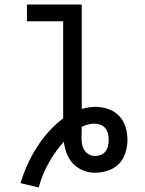

<svg xmlns="http://www.w3.org/2000/svg" viewBox="-20 -755 640 848"><path d="M151 73 71 54Q83 12 101 -27.5Q119 -67 142.5 -104Q166 -141 195 -173.5Q224 -206 259 -232V-661H99V-735H341V-274Q356 -278 371 -280.5Q386 -283 402 -283Q430 -283 458 -273.5Q486 -264 506 -243Q526 -222 534.5 -194Q543 -166 543 -137Q543 -118 539 -99Q535 -80 527 -62.5Q519 -45 505 -31Q491 -17 473.5 -8.5Q456 0 437 4Q418 8 399 8Q372 8 346.5 -2.5Q321 -13 302.5 -32.5Q284 -52 274.5 -77.5Q265 -103 262 -129Q223 -86 194.5 -34.5Q166 17 151 73ZM399 -66Q412 -66 425 -71Q438 -76 446 -86.5Q454 -97 457 -110.5Q460 -124 460 -137Q460 -151 457 -164.5Q454 -178 445 -189Q436 -200 423 -204.5Q410 -209 396 -209Q382 -209 368 -205Q354 -201 341 -195Q341 -182 340.5 -170Q340 -158 340 -146Q340 -132 342.5 -118Q345 -104 352.5 -92Q360 -80 372.5 -73Q385 -66 399 -66Z"/></svg>

Font: Nova
Style: Regular
Weight: 400
Monospace: yes
Designer: Belleve Invis
Foundry: Belleve Invis
Version: Version 24.1.4; ttfautohint (v1.8.4)